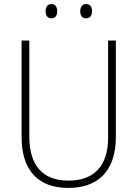

<svg xmlns="http://www.w3.org/2000/svg" viewBox="-20 -913 674 943"><path d="M204 -858C204 -837 213 -823 232 -823C252 -823 261 -837 261 -858C261 -878 252 -893 232 -893C213 -893 204 -878 204 -858ZM374 -858C374 -837 384 -823 402 -823C423 -823 432 -837 432 -858C432 -879 423 -893 402 -893C384 -893 374 -878 374 -858ZM549 -240V-714H511V-237C511 -92 436 -26 317 -26C194 -26 124 -95 124 -243V-714H86V-241C86 -75 168 10 316 10C456 10 549 -68 549 -240Z"/></svg>

Font: Noto Sans Malayalam SemiCondensed ExtraLight
Style: Regular
Weight: 200
Width: 4
Designer: Jelle Bosma - Monotype Design Team
Foundry: Monotype Imaging Inc.
Version: Version 2.104